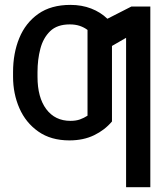

<svg xmlns="http://www.w3.org/2000/svg" viewBox="-20 -573 678 797"><path d="M604 -545.9V204.1H503.4V-416L444.8 -382.3V-68.8Q415 -33.2 370.6 -11.7Q326.2 9.8 268.1 9.8Q191.4 9.8 139.2 -26.9Q86.9 -63.5 60.5 -123.8Q34.2 -184.1 34.2 -254.4V-273.9Q34.2 -352.1 60.1 -415Q85.9 -478 138.9 -515.4Q191.9 -552.7 272.5 -552.7Q319.3 -552.7 358.4 -537.6Q397.5 -522.5 425.8 -495.1L525.4 -545.9ZM272.5 -71.3Q294.9 -71.3 311.5 -77.1Q328.1 -83 343.3 -92.8V-448.7Q329.1 -459.5 311 -465.6Q293 -471.7 269.5 -471.7Q217.3 -471.7 188.2 -443.6Q159.2 -415.5 147.5 -370.6Q135.7 -325.7 135.7 -273.9V-254.4Q135.7 -168.5 172.1 -119.9Q208.5 -71.3 272.5 -71.3Z"/></svg>

Font: Inter-Regular
Style: Regular
Weight: 400
Designer: Rasmus Andersson
Foundry: rsms
Version: Version 4.000;git-a52131595